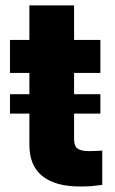

<svg xmlns="http://www.w3.org/2000/svg" viewBox="-20 -677 421 705"><path d="M16.6 -331.1H87.9V-409.2H16.6V-530.3H87.9V-657.2H252V-530.3H348.6V-409.2H252V-331.1H348.6V-259.8H252V-166Q252 -140.6 265.1 -131.3Q278.3 -122.1 305.7 -122.1Q326.2 -122.1 355.5 -124V2Q333.5 4.9 316.2 6.3Q298.8 7.8 273.4 7.8Q183.6 7.8 135.5 -30.5Q87.4 -68.8 87.9 -147.5V-259.8H16.6Z"/></svg>

Font: Pretendard Std ExtraBold
Style: Regular
Weight: 800
Designer: Base glyphs from Inter by Rasmus Andersson; Hangeul glyphs from Noto Sans CJK(Source Han Sans) by Jang Soo-young and Kan
Foundry: Kil Hyung-jin
Version: Version 1.309